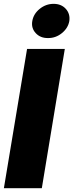

<svg xmlns="http://www.w3.org/2000/svg" viewBox="-31 -983 383 1003"><path d="M307.6 -727.5 187.5 0H-10.7L110.4 -727.5ZM219.7 -784.2Q179.7 -783.7 155.5 -810.1Q131.3 -836.4 137.7 -873Q144 -910.6 176.5 -936.8Q209 -962.9 249 -962.9Q289.1 -962.9 312.7 -936.8Q336.4 -910.6 331.1 -873Q324.7 -836.4 292.5 -810.1Q260.3 -783.7 219.7 -784.2Z"/></svg>

Font: Inter Tight Black
Style: Italic
Weight: 900
Italic angle: -9.39999°
Designer: Rasmus Andersson
Foundry: rsms
Version: Version 3.004; ttfautohint (v1.8.4.7-5d5b)